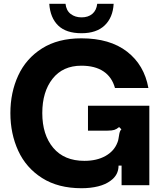

<svg xmlns="http://www.w3.org/2000/svg" viewBox="-20 -981 863 1017"><path d="M35 -382Q35 -491 76.5 -581Q118 -671 202.5 -724.5Q287 -778 411 -778Q562 -778 653 -707.5Q744 -637 766 -515H589Q573 -573 528 -603Q483 -633 411 -633Q313 -633 258.5 -564Q204 -495 204 -382Q204 -267 262 -198Q320 -129 427 -129Q493 -129 539 -155Q585 -181 602 -226Q606 -235 607.5 -245.5Q609 -256 610 -260Q612 -274 614.5 -282Q617 -290 623 -296L611 -308Q598 -297 585.5 -293Q573 -289 549 -289H446V-421H771V0H624V-104H608Q608 -54 566 -24Q540 -4 500 6Q460 16 412 16Q288 16 203 -38Q118 -92 76.5 -182.5Q35 -273 35 -382ZM241 -961H327Q331 -925 354.5 -907Q378 -889 412 -889Q447 -889 469 -907.5Q491 -926 495 -961H582Q578 -888 534.5 -846.5Q491 -805 412 -805Q330 -805 288 -846Q246 -887 241 -961Z"/></svg>

Font: Open Sauce Sans ExtraBold
Style: Regular
Weight: 800
Designer: Alfredo Marco Pradil
Foundry: Creative Sauce Fz LLC
Version: Version 1.477